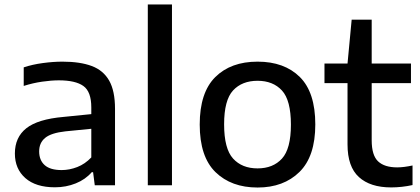

<svg xmlns="http://www.w3.org/2000/svg" viewBox="-20 -828 1876 858"><path d="M225.5 9Q140 9 93.2 -32.2Q46.5 -73.5 46.5 -142Q46.5 -214.5 97.8 -255Q149 -295.5 263.5 -305.5L388 -318V-348Q388 -418.5 352.5 -443.8Q317 -469 243 -469Q209.5 -469 168 -463Q126.5 -457 86 -444V-527Q125 -540 171.5 -546.2Q218 -552.5 259 -552.5Q338 -552.5 390 -533Q442 -513.5 468 -467.5Q494 -421.5 494 -341.5V0H403.5L396 -58.5H390Q362 -26 318.5 -8.5Q275 9 225.5 9ZM155 -151.5Q155 -112 179.8 -90Q204.5 -68 255.5 -68Q290.5 -68 325.2 -81.5Q360 -95 388 -124.5V-252.5L272 -241Q209 -234 182 -212Q155 -190 155 -151.5Z M640.5 0V-808H748.5V0Z M1131 10Q1013.5 10 943 -58.8Q872.5 -127.5 872.5 -271.5Q872.5 -414.5 942 -483.5Q1011.5 -552.5 1131 -552.5Q1250.5 -552.5 1319.8 -484Q1389 -415.5 1389 -272Q1389 -129 1318.2 -59.5Q1247.5 10 1131 10ZM1131 -75.5Q1200 -75.5 1240 -119.2Q1280 -163 1280 -271Q1280 -380 1240 -423.5Q1200 -467 1131 -467Q1061.5 -467 1021.5 -423.8Q981.5 -380.5 981.5 -272.5Q981.5 -163.5 1021.5 -119.5Q1061.5 -75.5 1131 -75.5Z M1728 9.5Q1634.5 9.5 1583.8 -36.8Q1533 -83 1533 -182.5V-456.5H1430V-544H1533L1551.5 -740H1641V-544H1816.5V-456.5H1641V-201Q1641 -134 1669.5 -107Q1698 -80 1755 -80Q1783.5 -80 1823.5 -88.5V-1Q1775.5 9.5 1728 9.5Z"/></svg>

Font: Encode Sans SmExp Md
Style: Regular
Weight: 500
Width: 6
Designer: Multiple Designers
Foundry: Impallari Type
Version: Version 3.002; ttfautohint (v1.8.3) -l 8 -r 50 -G 200 -x 14 